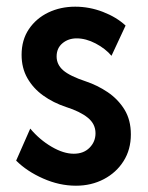

<svg xmlns="http://www.w3.org/2000/svg" viewBox="-20 -559 451 586"><path d="M211.9 7.8Q161.1 7.8 111.6 -14.2Q62 -36.1 29.3 -68.8L72.3 -166.5Q101.1 -132.3 137.5 -111.1Q173.8 -89.8 205.1 -89.8Q235.4 -89.8 253.4 -108.2Q271.5 -126.5 271.5 -152.3Q271.5 -180.7 248 -199.7Q224.6 -218.8 181.6 -232.4Q142.1 -245.6 111.6 -267.6Q81.1 -289.6 63.5 -320.6Q45.9 -351.6 45.9 -391.6Q45.9 -437 68.1 -470Q90.3 -502.9 127.4 -520.8Q164.6 -538.6 209.5 -538.6Q252.9 -538.6 294.2 -522.7Q335.4 -506.8 363.3 -481L320.3 -388.7Q301.8 -410.6 272 -426.3Q242.2 -441.9 213.9 -441.9Q188.5 -441.9 170.7 -427Q152.8 -412.1 152.8 -386.7Q152.8 -361.8 173.1 -344.2Q193.4 -326.7 242.2 -310.5Q277.3 -298.8 308.8 -277.6Q340.3 -256.3 359.9 -224.6Q379.4 -192.9 379.4 -148.9Q379.4 -102.5 357.2 -67.4Q335 -32.2 296.9 -12.2Q258.8 7.8 211.9 7.8Z"/></svg>

Font: Reddit Sans Condensed SemiBold
Style: Regular
Weight: 600
Designer: Stephen Hutchings
Foundry: Reddit
Version: Version 1.014